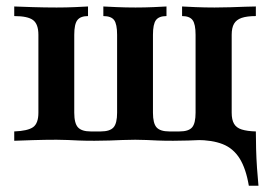

<svg xmlns="http://www.w3.org/2000/svg" viewBox="-20 -437 838 596"><path d="M752.4 139.5Q743.5 86.3 723.8 54.8Q704 23.4 671.4 10.5Q638.7 -2.4 590.3 -2.4L652.4 -21L758.1 -29H774.2Q774.2 -3.2 775 25.8Q775.8 54.8 777.8 84.3Q779.8 113.7 782.3 139.5ZM24.2 0V-29Q66.1 -30.6 82.7 -42.3Q99.2 -54 99.2 -87.1V-329Q99.2 -362.1 82.7 -374.6Q66.1 -387.1 24.2 -387.1V-416.9Q43.5 -416.1 81.5 -414.9Q119.4 -413.7 155.6 -413.7Q185.5 -413.7 212.5 -414.9Q239.5 -416.1 253.2 -416.9V-387.1Q229.8 -387.1 220.2 -374.6Q210.5 -362.1 210.5 -329V-87.1Q210.5 -54 222.2 -41.5Q233.9 -29 261.3 -29H292.7Q321 -29 332.3 -41.5Q343.5 -54 343.5 -87.1V-329Q343.5 -362.1 334.3 -374.6Q325 -387.1 300.8 -387.1V-416.9Q315.3 -416.1 343.1 -414.9Q371 -413.7 400.8 -413.7Q429 -413.7 456.5 -414.9Q483.9 -416.1 496.8 -416.9V-387.1Q473.4 -387.1 464.1 -374.6Q454.8 -362.1 454.8 -329V-87.1Q454.8 -54 466.1 -41.5Q477.4 -29 505.6 -29H537.1Q565.3 -29 576.2 -41.5Q587.1 -54 587.1 -87.1V-329Q587.1 -362.1 577.8 -374.6Q568.5 -387.1 545.2 -387.1V-416.9Q558.9 -416.1 587.1 -414.9Q615.3 -413.7 646 -413.7Q669.4 -413.7 694.4 -414.5Q719.4 -415.3 740.7 -416.1Q762.1 -416.9 774.2 -416.9V-387.1Q746.8 -387.1 730.2 -381.5Q713.7 -375.8 706.5 -363.3Q699.2 -350.8 699.2 -329V-87.1Q699.2 -65.3 706.5 -52.8Q713.7 -40.3 730.2 -35.1Q746.8 -29.8 774.2 -29V0Q762.1 -0.8 740.7 -1.2Q719.4 -1.6 694.4 -2.4Q669.4 -3.2 645.2 -3.2Q625 -3.2 605.2 -2.4Q585.5 -1.6 564.5 -0.8Q543.5 0 517.7 0Q488.7 0 469.8 -0.8Q450.8 -1.6 435.1 -2.4Q419.4 -3.2 400 -3.2Q379.8 -3.2 360.5 -2.4Q341.1 -1.6 320.2 -0.8Q299.2 0 273.4 0Q244.4 0 225.4 -0.8Q206.5 -1.6 190.7 -2.4Q175 -3.2 155.6 -3.2Q119.4 -3.2 81.5 -2Q43.5 -0.8 24.2 0Z"/></svg>

Font: Playfair
Style: Bold
Weight: 700
Designer: Claus Eggers Sørensen
Foundry: Claus Eggers Sørensen
Version: Version 2.001;gftools[0.9.30]